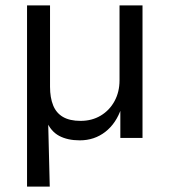

<svg xmlns="http://www.w3.org/2000/svg" viewBox="-20 -510 630 710"><path d="M80 180V-490H165V-189Q165 -149 176.5 -120.5Q188 -92 213 -77.5Q238 -63 278 -63Q320 -63 352.5 -82.5Q385 -102 403.5 -136Q422 -170 422 -213V-490H507V0H425V-111H429Q410 -54 369.5 -22.5Q329 9 275 9Q230 9 199 -7.5Q168 -24 152 -62H158L164 180Z"/></svg>

Font: Nunito Sans 10pt
Style: Regular
Weight: 400
Designer: Vernon Adams
Foundry: Vernon Adams
Version: Version 3.101;gftools[0.9.27]